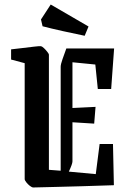

<svg xmlns="http://www.w3.org/2000/svg" viewBox="-20 -818 574 848"><path d="M29 -555V-600Q47 -602 76.5 -605.5Q106 -609 131 -612Q156 -615 161 -614Q166 -613 174 -605.5Q182 -598 189 -589Q196 -580 196 -577V-68L248 -64V-523Q248 -534 256 -556.5Q264 -579 273 -604H484L471 -425H412L401 -533L300 -543V-341L402 -346L396 -272L300 -278V-105Q300 -94 284 -60L403 -49L420 -182H479L483 0Q403 3 342 4.5Q281 6 229.5 7.5Q178 9 127 10Q121 10 112 3Q103 -4 96 -13Q89 -22 89 -27V-539ZM354 -660Q310 -669 258 -680.5Q206 -692 168 -702L161 -732L204 -798L371 -701Z"/></svg>

Font: Grenze Gotisch Medium
Style: Regular
Weight: 500
Designer: Renata Polastri
Foundry: Omnibus-Type
Version: Version 1.001